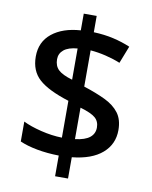

<svg xmlns="http://www.w3.org/2000/svg" viewBox="-90 -826 752 950"><g transform="rotate(10 286.0 -350.5)"><path d="M253 -46Q194 -47 143 -56.5Q92 -66 56 -82V-182Q92 -164 147 -150.5Q202 -137 253 -136V-321Q148 -354 102 -395.5Q56 -437 56 -509Q56 -583 109.5 -626Q163 -669 253 -675V-759H318V-677Q372 -675 417.5 -664.5Q463 -654 503 -637L469 -550Q435 -564 395.5 -573.5Q356 -583 318 -586V-404Q380 -384 426 -362Q472 -340 497 -307Q522 -274 522 -221Q522 -150 469.5 -104.5Q417 -59 318 -49V58H253ZM253 -584Q207 -580 184.5 -561.5Q162 -543 162 -514Q162 -481 182 -461.5Q202 -442 253 -427ZM318 -140Q368 -146 391.5 -165Q415 -184 415 -215Q415 -246 394 -264Q373 -282 318 -298Z"/></g></svg>

Font: Noto Kufi Arabic Medium
Style: Regular
Weight: 500
Designer: Monotype Design Team, David Williams, Khaled Hosny
Foundry: Google LLC
Version: Version 2.109; ttfautohint (v1.8.4.7-5d5b)